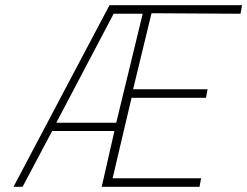

<svg xmlns="http://www.w3.org/2000/svg" viewBox="-20 -720 953 740"><path d="M372 0 421 -215H181L67 0H32L402 -700H913L907 -667L564 -669L493 -376H780L774 -343H487L414 -33H755L749 0ZM418 -667 197 -247H428L530 -667Z"/></svg>

Font: Titillium Web ExtraLight
Style: Italic
Weight: 275
Italic angle: -13°
Version: Version 1.002;PS 57.000;hotconv 1.0.70;makeotf.lib2.5.55311